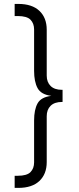

<svg xmlns="http://www.w3.org/2000/svg" viewBox="-20 -802 391 955"><path d="M288.5 -355.2H291.2V-294.9H288.5Q251 -294.9 231.7 -275.7Q212.4 -256.4 212.4 -224.1V4.2Q212.4 63.8 175.9 98.2Q139.3 132.6 71 132.6H52.9V72.3H67.9Q114 72.3 131.8 53.9Q149.6 35.5 149.6 5.7V-202.6Q149.6 -256.5 166.9 -287.8Q184.2 -319.1 235.5 -325.2Q184.2 -331.6 166.9 -363.7Q149.6 -395.9 149.6 -449.6V-655.6Q149.6 -685.4 131.8 -703.8Q114 -722.2 67.9 -722.2H52.9V-782.5H71Q139.3 -782.5 175.9 -748.1Q212.4 -713.7 212.4 -654.1V-426Q212.4 -393.7 231.7 -374.4Q251 -355.2 288.5 -355.2Z"/></svg>

Font: Khand Variable Light
Style: Regular
Weight: 300
Designer: Satya Rajpurohit
Foundry: Indian Type Foundry
Version: Version 3.000